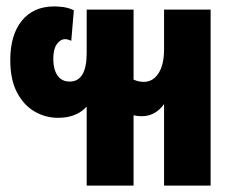

<svg xmlns="http://www.w3.org/2000/svg" viewBox="-20 -578 728 598"><path d="M250 0V-246Q218 -211 161 -211Q122 -211 88 -230.5Q54 -250 33 -290Q12 -330 12 -391Q12 -469 48 -513.5Q84 -558 149 -558Q161 -558 177 -556Q193 -554 210 -546L202 -451Q191 -456 183 -456Q168 -456 157 -440.5Q146 -425 146 -394Q146 -362 159 -343Q172 -324 197 -324Q250 -324 250 -413V-548H396V-330Q412 -323 428 -323Q456 -323 473.5 -349.5Q491 -376 491 -425V-548H636V0H491V-254Q464 -216 421 -216Q408 -216 396 -219V0Z"/></svg>

Font: Noto Sans Thai ExtCond ExtBd
Style: Regular
Weight: 800
Width: 2
Designer: Monotype Design Team
Foundry: Monotype Imaging Inc.
Version: Version 2.002; ttfautohint (v1.8.4.7-5d5b)